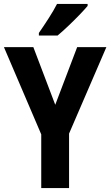

<svg xmlns="http://www.w3.org/2000/svg" viewBox="-20 -953 559 973"><path d="M260 -422 371 -714H519L330 -276V0H189V-272L0 -714H149ZM424 -923Q409 -905 382 -877Q355 -849 325.5 -821Q296 -793 272 -773H177V-786Q202 -822 227 -861Q252 -900 269 -933H424Z"/></svg>

Font: Noto Sans Khmer UI Condensed
Style: Bold
Weight: 700
Width: 3
Designer: Danh Hong and the Monotype Design Team
Foundry: Monotype Imaging Inc.
Version: Version 2.002; ttfautohint (v1.8.4.7-5d5b)